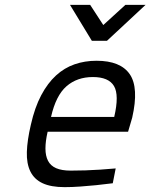

<svg xmlns="http://www.w3.org/2000/svg" viewBox="-20 -760 619 790"><path d="M271 -58Q299 -58 331.5 -59Q364 -60 392 -62Q425 -64 456 -67L444 -6Q409 -2 375 2Q346 5 311 7.5Q276 10 246 10Q190 10 155.5 -6Q121 -22 105 -54.5Q89 -87 90.5 -135Q92 -183 107 -247Q123 -318 149.5 -368Q176 -418 210.5 -449.5Q245 -481 287 -495.5Q329 -510 377 -510Q476 -510 514 -454.5Q552 -399 524 -276L507 -218H176Q167 -179 167 -149Q167 -119 177.5 -98.5Q188 -78 211 -68Q234 -58 271 -58ZM450 -279Q471 -369 449 -406Q427 -443 362 -443Q297 -443 253.5 -405Q210 -367 190 -279ZM268 -740H351L405 -657L496 -740H579L420 -592H358Z"/></svg>

Font: Panefresco 400wt
Style: Italic
Weight: 400
Foundry: Campivisivi & Chank Co
Version: Version 1.001